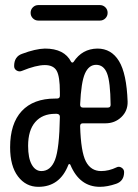

<svg xmlns="http://www.w3.org/2000/svg" viewBox="-20 -720 540 750"><path d="M195.3 -275.4Q145.5 -275.4 117.7 -243.2Q89.8 -210.9 89.8 -150.4Q89.8 -102.5 104 -77.1Q118.2 -51.8 141.6 -51.8Q177.7 -51.8 194.8 -95.2Q211.9 -138.7 213.9 -263.7Q213.9 -274.4 202.1 -275.4ZM355.5 -466.8Q327.1 -466.8 312 -433.1Q296.9 -399.4 293 -311.5Q293 -299.8 303.7 -299.8H401.4Q412.1 -299.8 412.1 -310.5Q411.1 -401.4 397.9 -434.1Q384.8 -466.8 355.5 -466.8ZM129.9 9.8Q81.1 9.8 50.3 -30.8Q19.5 -71.3 19.5 -144.5Q19.5 -237.3 64.9 -286.1Q110.4 -335 195.3 -335H202.1Q213.9 -335 213.9 -345.7V-360.4Q213.9 -421.9 201.2 -443.8Q188.5 -465.8 155.3 -465.8Q121.1 -465.8 66.4 -443.4Q55.7 -438.5 45.4 -444.3Q35.2 -450.2 35.2 -461.9Q35.2 -499 66.4 -509.8Q118.2 -529.3 155.3 -530.3Q231.4 -530.3 257.8 -478.5Q259.8 -475.6 262.7 -475.6Q265.6 -475.6 267.6 -478.5Q300.8 -529.3 360.4 -530.3Q415 -530.3 444.8 -481.4Q474.6 -432.6 478.5 -323.2Q479.5 -287.1 454.1 -262.7Q428.7 -238.3 391.6 -238.3H303.7Q293 -238.3 293 -227.5Q295.9 -127 315.4 -89.4Q335 -51.8 375 -51.8Q405.3 -51.8 435.5 -66.4Q445.3 -71.3 455.1 -64.9Q464.8 -58.6 464.8 -47.9Q464.8 -12.7 433.6 -2Q399.4 9.8 370.1 9.8Q291 9.8 254.9 -76.2Q253.9 -79.1 251 -79.1Q248 -79.1 247.1 -76.2Q213.9 9.8 129.9 9.8ZM129.9 -700.2H370.1Q382.8 -700.2 391.6 -691.4Q400.4 -682.6 400.4 -669.9Q400.4 -657.2 391.6 -648.4Q382.8 -639.6 370.1 -639.6H129.9Q117.2 -639.6 108.4 -648.4Q99.6 -657.2 99.6 -669.9Q99.6 -682.6 108.4 -691.4Q117.2 -700.2 129.9 -700.2Z"/></svg>

Font: Rounded-X Mgen+ 1mn regular
Style: Regular
Weight: 400
Designer: [Source Han Sans]
Ryoko NISHIZUKA  (kana & ideographs); Paul D. Hunt (Latin, Greek & Cyrillic); Wenlong ZHANG  (bopomofo
Version: Version 1.059.20150602